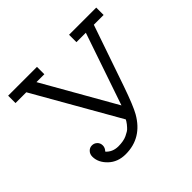

<svg xmlns="http://www.w3.org/2000/svg" viewBox="-165 -871 1070 1070"><g transform="rotate(-45 369.5 -336.0)"><path d="M24.9 -625V-683.1H252V-625H189.9L433.1 -198.2L579.1 -625H504.9V-683.1H719.2V-625H642.1L518.1 -265.1Q478 -149.9 454.1 -107.9Q386.2 11.2 257.8 11.2Q195.8 11.2 156 -26.9Q116.2 -64.9 116.2 -110.8Q116.2 -130.9 128.7 -144Q141.1 -157.2 158.9 -157.2Q176.8 -157.2 189.5 -145Q202.1 -132.8 202.1 -114Q202.1 -95.2 187 -80.1Q213.9 -49.3 259.8 -48.8Q279.8 -48.8 297.4 -52Q314.9 -55.2 327.9 -61.5Q340.8 -67.9 350.3 -73.5Q359.9 -79.1 367.9 -88.6Q376 -98.1 379.9 -102.5Q383.8 -106.9 389.4 -116Q395 -125 395 -126L109.9 -625Z"/></g></svg>

Font: CMU Concrete
Style: Roman
Weight: 500
Version: Version 0.7.0